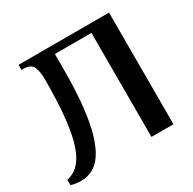

<svg xmlns="http://www.w3.org/2000/svg" viewBox="-158 -814 987 983"><g transform="rotate(-30 335.5 -322.5)"><path d="M52 15Q33 15 18 12.5Q3 10 -8 6V-25Q17 -30 40.5 -45.5Q64 -61 84 -93Q104 -125 119 -180.5Q134 -236 142 -321.5Q150 -407 150 -530Q150 -575 137.5 -602.5Q125 -630 80 -630H70V-660H605V0H475V-615H259V-530Q259 -403 249 -310Q239 -217 220.5 -154.5Q202 -92 176.5 -54.5Q151 -17 119.5 -1Q88 15 52 15Z"/></g></svg>

Font: El Messiri
Style: Regular
Weight: 400
Designer: Mohamed Gaber
Foundry: Kief Type Foundry
Version: Version 2.020